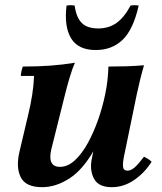

<svg xmlns="http://www.w3.org/2000/svg" viewBox="-20 -722 638 756"><path d="M146 15Q81 15 61.5 -24.5Q42 -64 57 -126L91 -270Q101 -311 107 -350Q113 -389 114 -423H62Q62 -430 64.5 -441.5Q67 -453 70 -460Q128 -460 177 -463.5Q226 -467 275 -475Q265 -453 254 -416Q243 -379 233.5 -340Q224 -301 216 -270L182 -134Q174 -100 182.5 -82.5Q191 -65 216 -65Q247 -65 275 -91Q303 -117 326 -159Q349 -201 366.5 -251Q384 -301 394 -350H425Q397 -214 352 -134Q307 -54 253.5 -19.5Q200 15 146 15ZM420 15Q367 15 349.5 -19.5Q332 -54 342 -100L394 -350Q400 -378 403 -405Q406 -432 407 -460Q443 -460 477 -461Q511 -462 547 -465Q537 -430 530.5 -403Q524 -376 518 -348L469 -110Q463 -82 464.5 -66Q466 -50 482 -50Q496 -50 511 -63.5Q526 -77 547 -105Q555 -101 562.5 -96.5Q570 -92 577 -85Q549 -41 508 -13Q467 15 420 15ZM494 -700Q510 -703 526 -700Q505 -606 463 -565.5Q421 -525 357 -525Q288 -525 260 -571Q232 -617 242 -700Q258 -703 274 -700Q280 -654 301.5 -632Q323 -610 367 -610Q408 -610 438.5 -631.5Q469 -653 494 -700Z"/></svg>

Font: Poltawski Nowy
Style: Bold Italic
Weight: 700
Italic angle: -12°
Designer: Adam Pótawski, Mateusz Machalski, Borys Kosmynka, Ania Wieluska
Foundry: Capitalics.wtf
Version: Version 1.001;gftools[0.9.25]